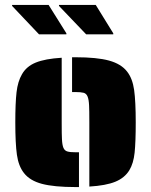

<svg xmlns="http://www.w3.org/2000/svg" viewBox="-20 -750 612 778"><path d="M342 -254Q342 -305 341 -322Q340 -346 335 -358.5Q330 -371 319 -374Q307 -377 286 -377H272V-518H286Q373 -518 422 -504.5Q471 -491 495 -460Q517 -432 523.5 -385.5Q530 -339 530 -254Q530 -175 525.5 -131.5Q521 -88 504 -60Q485 -29 447 -13.5Q409 2 342 6ZM77 -49Q55 -77 48.5 -123Q42 -169 42 -254Q42 -332 47 -376Q52 -420 69 -449Q87 -481 125 -496.5Q163 -512 230 -516V-254Q230 -203 231 -187Q232 -163 237 -151Q242 -139 254 -136Q264 -133 286 -133H300V8H286Q199 8 150 -5Q101 -18 77 -49ZM29 -726V-730H177L249 -615V-611H138ZM219 -726V-730H368L439 -615V-611H329Z"/></svg>

Font: Saira Stencil One
Style: Regular
Weight: 400
Designer: Hector Gatti with collaboration of the Omnibus-Type team
Foundry: Omnibus-Type
Version: Version 1.004